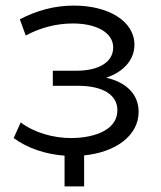

<svg xmlns="http://www.w3.org/2000/svg" viewBox="-20 -552 575 687"><path d="M281 4C393 -7 476 -66 476 -152C476 -213 434 -257 360 -274C420 -294 461 -336 461 -392C461 -477 367 -532 245 -532C175 -532 113 -515 51 -483L72 -425C125 -453 181 -468 241 -468C324 -468 385 -436 385 -382C385 -329 332 -299 255 -299H169V-245H260C347 -245 400 -213 400 -158C400 -77 297 -58 235 -58C171 -58 103 -77 54 -114L29 -58C79 -21 144 0 211 5V115H281Z"/></svg>

Font: Montserrat-Alt1
Style: Regular
Weight: 400
Designer: Differentunic
Foundry: Differentunic
Version: Version 7.222